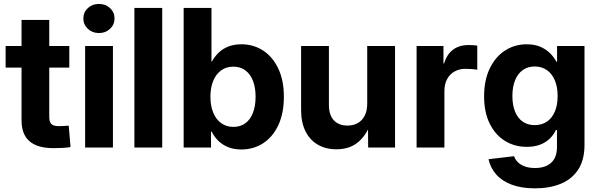

<svg xmlns="http://www.w3.org/2000/svg" viewBox="-20 -769 3123 1001"><path d="M341.3 -529.3V-416.5H9.3V-529.3ZM92.3 -665H236.8V-159.7Q236.8 -133.3 248 -122.3Q259.3 -111.3 287.1 -111.3Q297.9 -111.3 313.7 -112.3Q329.6 -113.3 338.4 -113.8L347.7 -2.4Q329.6 1 305.9 2.2Q282.2 3.4 259.3 3.4Q175.3 3.4 133.8 -32.7Q92.3 -68.8 92.3 -141.1Z M423.8 0V-529.3H568.8V0ZM496.1 -596.7Q461.4 -596.7 438 -618.7Q414.6 -640.6 414.6 -672.9Q414.6 -705.1 438 -726.8Q461.4 -748.5 495.6 -748.5Q530.3 -748.5 553.7 -726.8Q577.1 -705.1 577.1 -672.9Q577.1 -640.6 553.7 -618.7Q530.3 -596.7 496.1 -596.7Z M825.7 -727.5V0H680.7V-727.5Z M1237.3 10.3Q1198.7 10.3 1168.9 -2Q1139.2 -14.2 1117.9 -35.2Q1096.7 -56.2 1083.5 -83H1080.1V0H937.5V-727.5H1082.5V-448.7H1085Q1098.6 -473.6 1119.4 -493.9Q1140.1 -514.2 1169.7 -526.1Q1199.2 -538.1 1238.3 -538.1Q1301.8 -538.1 1351.8 -505.4Q1401.9 -472.7 1430.9 -411.4Q1460 -350.1 1460 -264.6Q1460 -179.2 1431.6 -117.7Q1403.3 -56.2 1353 -22.9Q1302.7 10.3 1237.3 10.3ZM1196.8 -107.4Q1233.4 -107.4 1259.3 -126.5Q1285.2 -145.5 1298.8 -180.9Q1312.5 -216.3 1312.5 -264.6Q1312.5 -313 1298.8 -347.9Q1285.2 -382.8 1259.3 -402.1Q1233.4 -421.4 1196.8 -421.4Q1159.7 -421.4 1132.8 -401.9Q1106 -382.3 1091.6 -347.4Q1077.1 -312.5 1077.1 -264.6Q1077.1 -217.3 1091.6 -181.9Q1106 -146.5 1133.1 -127Q1160.2 -107.4 1196.8 -107.4Z M1733.9 9.3Q1678.2 9.3 1636.7 -14.9Q1595.2 -39.1 1572.5 -85Q1549.8 -130.9 1549.8 -195.3V-529.3H1694.8V-221.2Q1694.8 -169.9 1720.2 -142.1Q1745.6 -114.3 1791.5 -114.3Q1821.8 -114.3 1845 -127.2Q1868.2 -140.1 1881.3 -165.8Q1894.5 -191.4 1894.5 -229.5V-529.3H2039.6V0H1899.4L1898.4 -135.3H1916Q1892.6 -66.4 1847.9 -28.6Q1803.2 9.3 1733.9 9.3Z M2151.9 0V-529.3H2292V-438H2295.4Q2309.6 -486.3 2342.3 -510.3Q2375 -534.2 2423.3 -534.2Q2435.5 -534.2 2447.3 -533.4Q2459 -532.7 2468.3 -531.2V-405.3Q2459.5 -407.2 2441.4 -408.7Q2423.3 -410.2 2405.8 -410.2Q2374.5 -410.2 2349.6 -396.2Q2324.7 -382.3 2310.8 -356.2Q2296.9 -330.1 2296.9 -293.5V0Z M2769.5 212.9Q2698.7 212.9 2647.9 193.8Q2597.2 174.8 2566.9 140.4Q2536.6 106 2526.9 61L2660.2 45.4Q2666 63 2680.2 76.9Q2694.3 90.8 2716.6 98.9Q2738.8 106.9 2769.5 106.9Q2823.7 106.9 2853.8 79.3Q2883.8 51.8 2883.8 -2.9V-91.3H2878.4Q2865.7 -64.9 2845 -45.2Q2824.2 -25.4 2794.7 -14.4Q2765.1 -3.4 2726.6 -3.4Q2662.1 -3.4 2611.8 -34.9Q2561.5 -66.4 2532.7 -125.5Q2503.9 -184.6 2503.9 -267.1Q2503.9 -351.1 2533.2 -411.9Q2562.5 -472.7 2612.8 -505.4Q2663.1 -538.1 2726.1 -538.1Q2765.6 -538.1 2795.2 -525.9Q2824.7 -513.7 2846.2 -492.9Q2867.7 -472.2 2881.3 -446.8H2884.3V-529.3H3027.3V-13.2Q3027.3 64.9 2994.6 115Q2961.9 165 2903.8 189Q2845.7 212.9 2769.5 212.9ZM2767.6 -116.7Q2804.7 -116.7 2831.5 -135Q2858.4 -153.3 2872.8 -187.5Q2887.2 -221.7 2887.2 -268.6Q2887.2 -315.4 2872.8 -349.9Q2858.4 -384.3 2831.5 -403.3Q2804.7 -422.4 2767.6 -422.4Q2731.4 -422.4 2705.3 -403.6Q2679.2 -384.8 2665.3 -350.3Q2651.4 -315.9 2651.4 -268.6Q2651.4 -221.2 2665.3 -187Q2679.2 -152.8 2705.3 -134.8Q2731.4 -116.7 2767.6 -116.7Z"/></svg>

Font: Inter 24pt
Style: Bold
Weight: 700
Designer: Rasmus Andersson
Foundry: rsms
Version: Version 4.001;git-66647c0bb